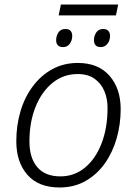

<svg xmlns="http://www.w3.org/2000/svg" viewBox="-20 -819 604 848"><path d="M239 -751 249 -799H502L492 -751ZM259 -611Q228 -611 228 -642Q228 -660 238 -675.5Q248 -691 269 -691Q285 -691 292 -682.5Q299 -674 299 -661Q299 -640 288 -625.5Q277 -611 259 -611ZM425 -611Q395 -611 395 -642Q395 -660 405 -675.5Q415 -691 436 -691Q451 -691 458.5 -682.5Q466 -674 466 -661Q466 -640 454.5 -625.5Q443 -611 425 -611ZM243 9Q150 9 101 -47Q52 -103 52 -195Q52 -265 70.5 -327.5Q89 -390 125 -438Q161 -486 211 -513.5Q261 -541 324 -541Q414 -541 463.5 -484.5Q513 -428 513 -337Q513 -271 495.5 -209Q478 -147 443.5 -98Q409 -49 358.5 -20Q308 9 243 9ZM247 -40Q308 -40 355 -78.5Q402 -117 428.5 -185.5Q455 -254 455 -343Q455 -383 441 -416.5Q427 -450 398 -471Q369 -492 323 -492Q260 -492 212 -453Q164 -414 137 -347Q110 -280 110 -194Q110 -122 144.5 -81Q179 -40 247 -40Z"/></svg>

Font: Noto Sans Light
Style: Italic
Weight: 300
Italic angle: -12°
Designer: Monotype Design Team
Foundry: Monotype Imaging Inc.
Version: Version 2.013; ttfautohint (v1.8.4.7-5d5b)